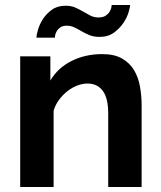

<svg xmlns="http://www.w3.org/2000/svg" viewBox="-20 -750 644 770"><path d="M548 0H414V-294Q414 -357 392 -386Q370 -415 331 -415Q311 -415 290 -407Q269 -399 250.5 -384.5Q232 -370 217 -350Q202 -330 195 -306V0H61V-524H182V-427Q211 -477 266 -505Q321 -533 390 -533Q439 -533 470 -515Q501 -497 518 -468Q535 -439 541.5 -402Q548 -365 548 -327ZM379 -602Q356 -602 339 -609Q322 -616 307.5 -624.5Q293 -633 278.5 -640Q264 -647 248 -647Q231 -647 221.5 -640Q212 -633 207 -624Q202 -615 201 -607.5Q200 -600 200 -599H126Q126 -608 132 -629.5Q138 -651 151.5 -672.5Q165 -694 187.5 -710.5Q210 -727 243 -727Q266 -727 282.5 -719.5Q299 -712 313.5 -703.5Q328 -695 342.5 -687.5Q357 -680 375 -680Q393 -680 403.5 -687Q414 -694 419.5 -703Q425 -712 426.5 -720Q428 -728 428 -730H502Q502 -723 496 -702Q490 -681 475.5 -659Q461 -637 437.5 -619.5Q414 -602 379 -602Z"/></svg>

Font: PTCRaleway
Style: Bold
Weight: 700
Designer: Matt McInerney, Pablo Impallari, Rodrigo Fuenzalida
Foundry: Matt McInerney, Pablo Impallari, Rodrigo Fuenzalida
Version: Version 3.000g; ttfautohint (v1.5) -l 8 -r 28 -G 28 -x 14 -D